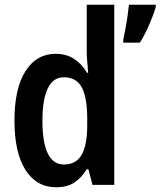

<svg xmlns="http://www.w3.org/2000/svg" viewBox="-20 -780 677 810"><path d="M217 10Q134 10 87.5 -63Q41 -136 41 -271Q41 -407 87.5 -480Q134 -553 215 -553Q259 -553 292 -532Q325 -511 347 -473H352Q350 -497 348 -520.5Q346 -544 346 -563V-760H462V0H370L353 -66H346Q323 -29 293 -9.5Q263 10 217 10ZM250 -86Q301 -86 324.5 -127Q348 -168 348 -252V-279Q348 -367 325.5 -410.5Q303 -454 249 -454Q204 -454 181.5 -407Q159 -360 159 -271Q159 -86 250 -86ZM637 -750Q627 -716 608.5 -673.5Q590 -631 570 -600H500V-612Q503 -627 508.5 -655Q514 -683 518 -712Q522 -741 524 -760H637Z"/></svg>

Font: Noto Sans Devanagari Condensed SemiBold
Style: Regular
Weight: 600
Width: 3
Designer: Jelle Bosma - Monotype Design Team
Foundry: Monotype Imaging Inc.
Version: Version 2.004; ttfautohint (v1.8.4.7-5d5b)